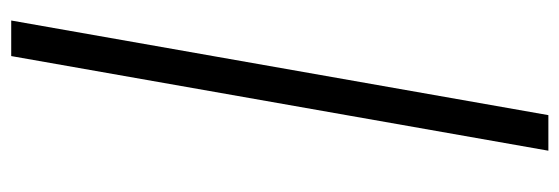

<svg xmlns="http://www.w3.org/2000/svg" viewBox="-356 -556 1022 351"><g transform="rotate(-90 155.5 -381.0)"><path d="M120 110H55L228 -872H293Z"/></g></svg>

Font: Open Sauce Sans Light Italic
Style: Regular
Weight: 300
Italic angle: -10°
Designer: Alfredo Marco Pradil
Foundry: Creative Sauce Fz LLC
Version: Version 1.477